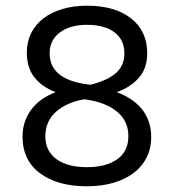

<svg xmlns="http://www.w3.org/2000/svg" viewBox="-20 -640 609 673"><path d="M59 -161Q59 -192 68.5 -217Q78 -242 94 -261.5Q110 -281 131 -294.5Q152 -308 175 -317Q127 -335 100.5 -369Q74 -403 74 -455Q74 -493 89 -523.5Q104 -554 132 -575.5Q160 -597 199 -608.5Q238 -620 285 -620Q383 -620 439.5 -575.5Q496 -531 496 -453Q496 -400 466 -366.5Q436 -333 389 -317Q414 -308 436 -294Q458 -280 474.5 -261Q491 -242 500.5 -216.5Q510 -191 510 -160Q510 -119 493.5 -87Q477 -55 447.5 -33Q418 -11 376.5 1Q335 13 285 13Q182 13 120.5 -32.5Q59 -78 59 -161ZM430 -163Q430 -217 388.5 -250Q347 -283 275 -292Q213 -281 176 -248Q139 -215 139 -162Q139 -111 177.5 -82.5Q216 -54 285 -54Q351 -54 390.5 -81.5Q430 -109 430 -163ZM154 -454Q154 -426 165 -406.5Q176 -387 195.5 -374Q215 -361 241 -353.5Q267 -346 297 -343Q357 -358 386.5 -384Q416 -410 416 -453Q416 -501 381 -527Q346 -553 285 -553Q225 -553 189.5 -526Q154 -499 154 -454Z"/></svg>

Font: Baloo Chettan 2
Style: Regular
Weight: 400
Designer: Maithili Shingre, Unnati Kotecha and Ek Type
Foundry: Ek Type
Version: Version 1.640;hotconv 1.0.111;makeotfexe 2.5.65597; ttfautoh